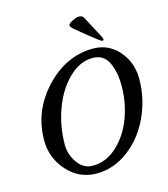

<svg xmlns="http://www.w3.org/2000/svg" viewBox="-120 -896 886 1010"><g transform="rotate(-15 323.0 -391.0)"><path d="M474 -656Q420 -697 357 -750Q344 -762 344 -769Q344 -779 367 -790.5Q390 -802 402 -802Q422 -802 429 -789Q491 -673 493 -668Q498 -657 498 -653Q498 -647 492 -647Q486 -647 474 -656ZM158 -169Q158 -116 190 -70.5Q222 -25 273 -25Q346 -25 405.5 -80Q465 -135 496 -218.5Q527 -302 527 -393Q527 -469 501.5 -521Q476 -573 417 -573Q347 -573 286.5 -514Q226 -455 192 -362.5Q158 -270 158 -169ZM432 -620Q516 -620 571 -556.5Q626 -493 626 -404Q626 -295 580.5 -197.5Q535 -100 455 -40Q375 20 282 20Q188 20 123.5 -51.5Q59 -123 59 -219Q59 -380 172 -500Q285 -620 432 -620Z"/></g></svg>

Font: EB Garamond 08
Style: Italic
Weight: 400
Italic angle: -14°
Version: Version 0.016